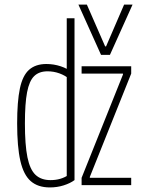

<svg xmlns="http://www.w3.org/2000/svg" viewBox="-20 -810 640 840"><path d="M198 10Q146 10 114.5 -17.5Q83 -45 69 -106.5Q55 -168 55 -270Q55 -366 67 -423Q79 -480 107.5 -505Q136 -530 183 -530Q215 -530 245.5 -520Q276 -510 299 -491L285 -463Q265 -480 240 -489Q215 -498 188 -498Q151 -498 129.5 -477Q108 -456 98.5 -406.5Q89 -357 89 -270Q89 -176 100 -122Q111 -68 135.5 -45Q160 -22 201 -22Q247 -22 280 -45L272 -28V-488V-730H306V-22Q287 -8 258.5 1Q230 10 198 10ZM337 0V-32L518 -484V-488H337V-520H554V-488L373 -36V-32H554V0ZM422 -570 323 -790H360L440 -607H444L523 -790H560L461 -570Z"/></svg>

Font: M PLUS Code Latin Expanded ExtraLight
Style: Regular
Weight: 250
Width: 7
Designer: Coji Morishita
Foundry: UNDERFOREST DESIGN
Version: Version 1.002; ttfautohint (v1.8.3)